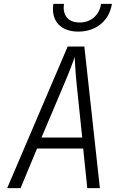

<svg xmlns="http://www.w3.org/2000/svg" viewBox="-20 -970 640 990"><path d="M384 -807C475 -807 544 -863 557 -950H501C492 -891 449 -854 390 -854C332 -854 301 -891 310 -950H255C242 -863 292 -807 384 -807ZM17 0H86L171 -204H409L430 0H495L415 -730H329ZM194 -261 307 -528C340 -605 360 -660 365 -676C366 -660 368 -605 376 -528L404 -261Z"/></svg>

Font: JetBrains Mono ExtraLight
Style: Italic
Weight: 240
Italic angle: -9°
Monospace: yes
Designer: Philipp Nurullin, Konstantin Bulenkov
Foundry: JetBrains
Version: Version 2.305